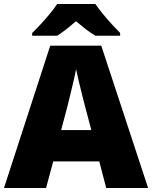

<svg xmlns="http://www.w3.org/2000/svg" viewBox="-20 -947 766 967"><path d="M515 0 480 -134H248L212 0H0L233 -717H490L726 0ZM409 -409Q404 -428 395 -463.5Q386 -499 377 -537Q368 -575 363 -599Q359 -575 350.5 -539Q342 -503 333.5 -468Q325 -433 319 -409L288 -292H440ZM460 -927Q476 -904 498.5 -876.5Q521 -849 544.5 -823.5Q568 -798 585 -781V-767H461Q435 -782 412 -800Q389 -818 363 -840Q337 -818 315.5 -801Q294 -784 268 -767H142V-781Q161 -799 184.5 -824.5Q208 -850 230.5 -877Q253 -904 268 -927Z"/></svg>

Font: Noto Sans Meetei Mayek Black
Style: Regular
Weight: 900
Designer: Monotype Design Team and Neelakash Kshetrimayum
Foundry: Monotype Imaging Inc.
Version: Version 2.002; ttfautohint (v1.8.4.7-5d5b)